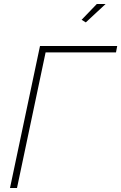

<svg xmlns="http://www.w3.org/2000/svg" viewBox="-20 -940 606 960"><path d="M30 0 180 -710H566L560 -678H208L65 0ZM409 -828 388 -841 464 -920H508Z"/></svg>

Font: Raleway ExtraLight
Style: Italic
Weight: 200
Italic angle: -12°
Designer: Matt McInerney, Pablo Impallari, Rodrigo Fuenzalida
Foundry: Matt McInerney, Pablo Impallari, Rodrigo Fuenzalida
Version: Version 4.026